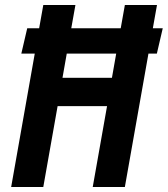

<svg xmlns="http://www.w3.org/2000/svg" viewBox="-20 -745 668 765"><path d="M118.5 -531.5H65L88.5 -632.5H136L152.5 -725H280.5L264 -632.5H461L477.5 -725H605.5L589 -632.5H628.5L605 -531.5H571.5L477.5 0H349.5L406.5 -322H209.5L152.5 0H24.5ZM426 -435 443 -531.5H246L229 -435Z"/></svg>

Font: JuliaMono
Style: Bold Italic
Weight: 700
Italic angle: -9°
Monospace: yes
Designer: cormullion
Foundry: corm
Version: Version 0.057; ttfautohint (v1.8.4)